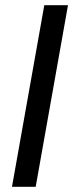

<svg xmlns="http://www.w3.org/2000/svg" viewBox="-20 -717 286 737"><path d="M150 -697H241L117 0H26Z"/></svg>

Font: SVN-Poppins
Style: Italic
Weight: 400
Italic angle: -10°
Designer: Ninad Kale (Devanagari), Jonny Pinhorn (Latin)
Foundry: Indian Type Foundry
Version: Version 3.002 2017; ttfautohint (v1.8.3)